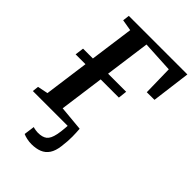

<svg xmlns="http://www.w3.org/2000/svg" viewBox="-286 -842 1179 1179"><g transform="rotate(45 303.5 -253.0)"><path d="M232.5 237Q212 237 191.8 232.5Q171.5 228 159 222L168.5 152.5Q179 156 191.8 157.8Q204.5 159.5 211 159.5Q250 159.5 270.8 143.2Q291.5 127 301 81Q304 67.5 305.8 52Q307.5 36.5 308.8 22.5Q310 8.5 310.5 0H8L12.5 -40.5L80.5 -54.5L120 -345H34.5L42 -402H127.5L166.5 -687L93 -699.5L98.5 -743H607L574.5 -490L508 -489.5L504 -684.5L299.5 -695.5L259.5 -402H416.5L410 -345H252L212.5 -54.5L375 -39.5Q377.5 -10 378 26.5Q378.5 63 372 114Q366.5 159.5 348.5 186.5Q330.5 213.5 301.2 225.2Q272 237 232.5 237Z"/></g></svg>

Font: Merriweather 36pt SemiBold
Style: Italic
Weight: 600
Italic angle: -7.8°
Version: Version 2.101